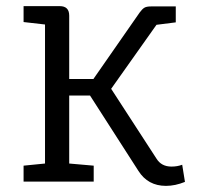

<svg xmlns="http://www.w3.org/2000/svg" viewBox="-20 -593 643 627"><path d="M522 14Q463 14 432 -35L274 -281H206V-59L286 -52V0H57V-52L127 -59V-513L57 -521V-573H175Q206 -573 206 -542V-335H285L436 -552Q444 -563 451 -567.5Q458 -572 473 -572H554V-520L491 -512L343 -303L491 -75Q507 -49 540 -49Q559 -49 575 -55L584 1Q552 14 522 14Z"/></svg>

Font: Fauna One
Style: Regular
Weight: 400
Designer: Eduardo Rodriguez Tunni
Foundry: Eduardo Rodriguez Tunni
Version: Version 2.001; ttfautohint (v1.8.4.7-5d5b);gftools[0.9.23]